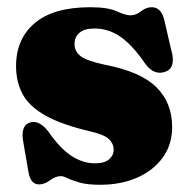

<svg xmlns="http://www.w3.org/2000/svg" viewBox="-20 -499 528 532"><path d="M243.5 -46.5Q269.5 -46.5 282.2 -57.5Q295 -68.5 295 -84.5Q295 -100 283 -112.5Q271 -125 234 -134Q152 -153 106.5 -178.5Q61 -204 42.8 -238Q24.5 -272 24.5 -315.5Q24.5 -391.5 76.5 -435.2Q128.5 -479 230 -479Q278.5 -479 303.2 -467.8Q328 -456.5 341.5 -456.5Q356.5 -456.5 370.8 -467.8Q385 -479 400.5 -479Q411.5 -479 420.2 -472Q429 -465 434.5 -446.5L453.5 -364.5Q469.5 -312.5 439 -300.5Q407.5 -289 383.5 -321Q348 -373 314.8 -396.5Q281.5 -420 241.5 -420Q213.5 -420 200 -408Q186.5 -396 186.5 -377Q186.5 -357 203 -343.8Q219.5 -330.5 271 -319.5Q370 -300.5 413.5 -257.2Q457 -214 457 -147Q457 -98.5 431 -62.5Q405 -26.5 360 -6.8Q315 13 257.5 13Q222.5 13 201.2 7Q180 1 167.8 -5Q155.5 -11 148.5 -11Q134.5 -11 118.8 0.5Q103 12 88 12Q77.5 12 70 4.5Q62.5 -3 59 -21.5L45 -102.5Q35.5 -151 63 -159.5Q88.5 -167.5 114 -134.5Q146.5 -87.5 178 -67Q209.5 -46.5 243.5 -46.5Z"/></svg>

Font: Fraunces 72pt S050 Black
Style: Regular
Weight: 900
Version: Version 1.000; ttfautohint (v1.8.3)